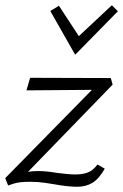

<svg xmlns="http://www.w3.org/2000/svg" viewBox="-21 -703 470 733"><path d="M351 -75 379 -59Q356 -19 331 -4.5Q306 10 274 10Q237 10 183 0Q177 -1 150.5 -5Q124 -9 94 -9Q54 -9 33 -2.5Q12 4 10 5L-1 -23L330 -360L80 -358L94 -406L402 -405L409 -380L86 -47Q104 -50 124 -50Q156 -50 196 -43Q242 -37 266 -37Q296 -37 315.5 -45Q335 -53 351 -75ZM171 -661 204 -681 280 -565 406 -683 429 -660 266 -494Z"/></svg>

Font: Ysabeau Semilight
Style: Italic
Weight: 300
Italic angle: -12°
Designer: Christian Thalmann (Catharsis Fonts)
Version: Version 0.003